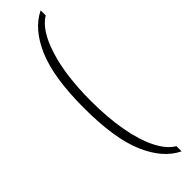

<svg xmlns="http://www.w3.org/2000/svg" viewBox="-300 -732 834 834"><g transform="rotate(-45 117.0 -315.0)"><path d="M210 118Q133 81 88 -23Q43 -127 43 -315Q43 -502 88 -606.5Q133 -711 210 -748V-717Q153 -683 119.5 -576.5Q86 -470 86 -315Q86 -212 101 -129.5Q116 -47 144 8.5Q172 64 210 86Z"/></g></svg>

Font: Noto Serif Hebrew ExtraCondensed ExtraLight
Style: Regular
Weight: 200
Width: 2
Designer: Monotype Design Team
Foundry: Monotype Imaging Inc.
Version: Version 2.004; ttfautohint (v1.8.4.7-5d5b)